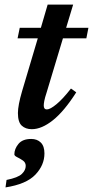

<svg xmlns="http://www.w3.org/2000/svg" viewBox="-20 -551 405 836"><path d="M184 -151.5Q175 -124 172.8 -111.5Q170.5 -99 170.5 -91.5Q170.5 -74.5 184 -74.5Q198.5 -74.5 226.2 -97.5Q254 -120.5 289 -165.5L312 -149Q259.5 -66.5 210.5 -27.5Q161.5 11.5 118.5 11.5Q91.5 11.5 74.8 -3.8Q58 -19 58 -59Q58 -75 62.5 -99Q67 -123 76 -153.5L144.5 -384H56.5L66 -430H158L187.5 -531H298.5L268 -430H365L356 -384H254ZM42.5 121Q42.5 97.5 60.2 75.8Q78 54 116 54Q142 54 157.8 69.8Q173.5 85.5 173.5 117Q173.5 168 134 209.5Q94.5 251 4 265L8.5 232.5Q58.5 222.5 75.2 206.2Q92 190 92 171.5Q92 156.5 79.8 148Q67.5 139.5 55 133.5Q42.5 127.5 42.5 121Z"/></svg>

Font: Newsreader Text SemiBold
Style: Italic
Weight: 600
Italic angle: -17°
Designer: Hugues Gentile
Foundry: Production Type
Version: Version 1.001